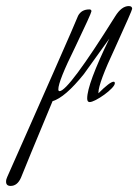

<svg xmlns="http://www.w3.org/2000/svg" viewBox="-136 -328 455 632"><path d="M-101 284Q-116 284 -116 270Q-116 262 -112 254Q-78 178 -40 91.5Q-2 5 41 -92L98 -222L121 -276Q132 -297 158 -297Q165 -297 165 -291Q165 -285 111 -172Q56 -61 56 -34Q56 -28 60 -28Q89 -28 243 -274Q264 -308 288 -308Q299 -308 299 -299Q299 -294 243 -171Q188 -54 188 -23V-21Q226 -59 238 -59Q242 -59 242 -54Q242 -48 232 -37.5Q222 -27 207.5 -16.5Q193 -6 179.5 1Q166 8 159 8Q151 8 151 -4Q151 -51 224 -201Q157 -107 140 -84Q78 -7 37 5L-34 176L-67 257Q-79 284 -101 284Z"/></svg>

Font: Petemoss
Style: Regular
Weight: 400
Designer: Robert E. Leuschke
Foundry: Robert E. Leuschke
Version: Version 1.010; ttfautohint (v1.8.3)